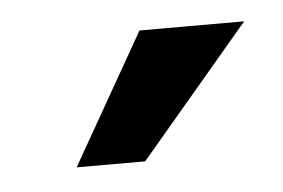

<svg xmlns="http://www.w3.org/2000/svg" viewBox="-27 -759 296 201"><g transform="rotate(-5 121.0 -658.5)"><path d="M119 -590H47L125 -727H235Z"/></g></svg>

Font: Inclusive Sans
Style: Italic
Weight: 400
Italic angle: -7°
Designer: Olivia King
Foundry: Olivia King
Version: Version 2.004